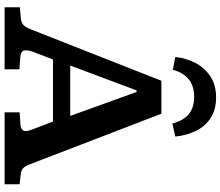

<svg xmlns="http://www.w3.org/2000/svg" viewBox="-84 -900 984 857"><g transform="rotate(90 408.5 -472.0)"><path d="M13 0V-68L65 -73Q83 -75 93.5 -85.5Q104 -96 115 -126L341 -700H488L710 -123Q719 -97 728.5 -85.5Q738 -74 759 -72L803 -67V0H482V-67L538 -71Q555 -72 562.5 -83Q570 -94 559 -122L523 -216H246L211 -125Q203 -103 206 -87.5Q209 -72 237 -70L290 -66V0ZM273 -293H498L391 -589H384ZM415 -944Q470 -944 507 -920Q544 -896 564.5 -854.5Q585 -813 590 -762L532 -749Q518 -800 489 -823Q460 -846 412 -846Q363 -846 333.5 -821Q304 -796 292 -751L235 -762Q240 -811 261.5 -852Q283 -893 321.5 -918.5Q360 -944 415 -944Z"/></g></svg>

Font: Literata 7pt SemiBold
Style: Regular
Weight: 600
Designer: Latin by Veronika Burian and Jose Scaglione. Greek by Irene Vlachou. Cyrillic by Vera Evstafieva.
Foundry: TypeTogether
Version: Version 3.002